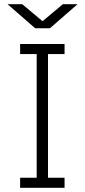

<svg xmlns="http://www.w3.org/2000/svg" viewBox="-20 -896 404 916"><path d="M76 0V-48H155V-638H76V-686H288V-638H209V-48H288V0ZM148 -761 16 -876H86L196 -784H170L280 -876H350L218 -761Z"/></svg>

Font: Chivo Medium Thin
Style: Regular
Weight: 250
Version: Version 2.002